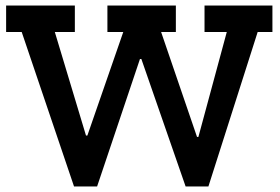

<svg xmlns="http://www.w3.org/2000/svg" viewBox="-20 -670 1008 690"><path d="M906 -555 729 0H647L488 -458H483L329 0H246L58 -555H2V-650H249V-555H177L289 -183H294L423 -555H366V-650H612V-555H559L688 -178H693L795 -555H715V-650H959V-555Z"/></svg>

Font: Zilla Slab SemiBold
Style: Regular
Weight: 600
Designer: Typotheque.com
Foundry: Typotheque type foundry
Version: Version 1.1; 2017